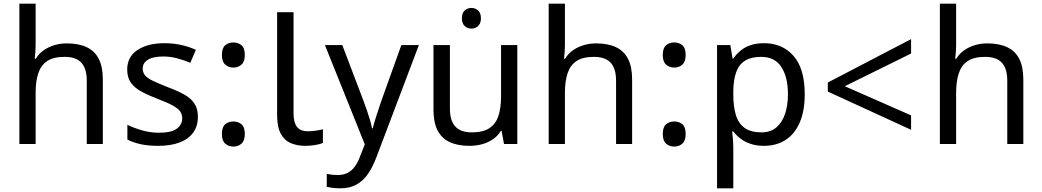

<svg xmlns="http://www.w3.org/2000/svg" viewBox="-20 -780 5644 1040"><path d="M173 -537Q173 -518 171.5 -498Q170 -478 168 -462H174Q191 -490 217 -508Q243 -526 275 -535.5Q307 -545 341 -545Q406 -545 449.5 -524.5Q493 -504 515 -461Q537 -418 537 -349V0H450V-343Q450 -408 421 -440Q392 -472 330 -472Q270 -472 236 -449.5Q202 -427 187.5 -383.5Q173 -340 173 -277V0H85V-760H173Z M1052 -148Q1052 -96 1026 -61Q1000 -26 952 -8Q904 10 838 10Q782 10 741.5 1Q701 -8 670 -24V-104Q702 -88 747.5 -74.5Q793 -61 840 -61Q907 -61 937 -82.5Q967 -104 967 -140Q967 -160 956 -176Q945 -192 916.5 -208Q888 -224 835 -244Q783 -264 746 -284Q709 -304 689 -332Q669 -360 669 -404Q669 -472 724.5 -509Q780 -546 870 -546Q919 -546 961.5 -536.5Q1004 -527 1041 -510L1011 -440Q977 -454 940 -464Q903 -474 864 -474Q810 -474 781.5 -456.5Q753 -439 753 -409Q753 -387 766 -371.5Q779 -356 809.5 -341.5Q840 -327 891 -307Q942 -288 978 -268Q1014 -248 1033 -219.5Q1052 -191 1052 -148Z M1244 -414Q1218 -414 1200 -430Q1182 -446 1182 -482Q1182 -520 1200 -535Q1218 -550 1244 -550Q1270 -550 1288 -535Q1306 -520 1306 -482Q1306 -446 1288 -430Q1270 -414 1244 -414ZM1244 14Q1218 14 1200 -2Q1182 -18 1182 -54Q1182 -92 1200 -107Q1218 -122 1244 -122Q1270 -122 1288 -107Q1306 -92 1306 -54Q1306 -18 1288 -2Q1270 14 1244 14Z M1634 10Q1590 10 1555.5 -4.5Q1521 -19 1501 -55.5Q1481 -92 1481 -157V-714H1570V-165Q1570 -117 1588.5 -93Q1607 -69 1647 -69Q1669 -69 1692.5 -72.5Q1716 -76 1729 -80V-6Q1715 1 1687.5 5.5Q1660 10 1634 10Z M1740 -536H1834L1950 -231Q1960 -204 1968.5 -179Q1977 -154 1984 -130.5Q1991 -107 1995 -85H1999Q2005 -110 2018 -150.5Q2031 -191 2045 -232L2154 -536H2249L2018 74Q1999 124 1973.5 161.5Q1948 199 1911.5 219.5Q1875 240 1823 240Q1799 240 1781 237.5Q1763 235 1750 232V162Q1761 164 1776.5 166Q1792 168 1809 168Q1840 168 1862.5 156.5Q1885 145 1901 123.5Q1917 102 1928 73L1956 2Z M2534 -737Q2554 -737 2569.5 -723.5Q2585 -710 2585 -681Q2585 -653 2569.5 -639Q2554 -625 2534 -625Q2512 -625 2497 -639Q2482 -653 2482 -681Q2482 -710 2497 -723.5Q2512 -737 2534 -737ZM2782 -536V0H2710L2697 -71H2693Q2676 -43 2649 -25Q2622 -7 2590 1.5Q2558 10 2523 10Q2459 10 2415.5 -10.5Q2372 -31 2350 -74Q2328 -117 2328 -185V-536H2417V-191Q2417 -127 2446 -95Q2475 -63 2536 -63Q2596 -63 2630.5 -85.5Q2665 -108 2679.5 -151.5Q2694 -195 2694 -257V-536Z M3040 -537Q3040 -518 3038.5 -498Q3037 -478 3035 -462H3041Q3058 -490 3084 -508Q3110 -526 3142 -535.5Q3174 -545 3208 -545Q3273 -545 3316.5 -524.5Q3360 -504 3382 -461Q3404 -418 3404 -349V0H3317V-343Q3317 -408 3288 -440Q3259 -472 3197 -472Q3137 -472 3103 -449.5Q3069 -427 3054.5 -383.5Q3040 -340 3040 -277V0H2952V-760H3040Z M3632 -414Q3606 -414 3588 -430Q3570 -446 3570 -482Q3570 -520 3588 -535Q3606 -550 3632 -550Q3658 -550 3676 -535Q3694 -520 3694 -482Q3694 -446 3676 -430Q3658 -414 3632 -414ZM3632 14Q3606 14 3588 -2Q3570 -18 3570 -54Q3570 -92 3588 -107Q3606 -122 3632 -122Q3658 -122 3676 -107Q3694 -92 3694 -54Q3694 -18 3676 -2Q3658 14 3632 14Z M4119 -546Q4218 -546 4278.5 -477Q4339 -408 4339 -269Q4339 -178 4311.5 -115.5Q4284 -53 4234.5 -21.5Q4185 10 4118 10Q4077 10 4045 -1Q4013 -12 3990.5 -29.5Q3968 -47 3952 -68H3946Q3948 -51 3950 -25Q3952 1 3952 20V240H3864V-536H3936L3948 -463H3952Q3968 -486 3990.5 -505Q4013 -524 4044.5 -535Q4076 -546 4119 -546ZM4103 -472Q4049 -472 4016 -451.5Q3983 -431 3968 -390Q3953 -349 3952 -286V-269Q3952 -203 3966 -157Q3980 -111 4013.5 -87Q4047 -63 4105 -63Q4154 -63 4185.5 -90Q4217 -117 4232.5 -163.5Q4248 -210 4248 -270Q4248 -362 4212.5 -417Q4177 -472 4103 -472Z M4464 -284V-333L4915 -568V-490L4556 -313L4915 -155V-77Z M5159 -537Q5159 -518 5157.5 -498Q5156 -478 5154 -462H5160Q5177 -490 5203 -508Q5229 -526 5261 -535.5Q5293 -545 5327 -545Q5392 -545 5435.5 -524.5Q5479 -504 5501 -461Q5523 -418 5523 -349V0H5436V-343Q5436 -408 5407 -440Q5378 -472 5316 -472Q5256 -472 5222 -449.5Q5188 -427 5173.5 -383.5Q5159 -340 5159 -277V0H5071V-760H5159Z"/></svg>

Font: hexugurmukhi05
Style: Book
Weight: 400
Designer: Jelle Bosma - Monotype Design Team
Foundry: Monotype Imaging Inc.
Version: Version 2.003